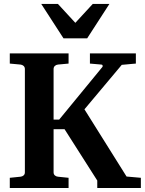

<svg xmlns="http://www.w3.org/2000/svg" viewBox="-20 -937 722 957"><path d="M464.8 0V-37.1L301.8 -293H247.1V-78.1Q247.1 -68.4 253.4 -62.7Q259.8 -57.1 269 -56.2L321.8 -50.8V0H28.8V-50.8L82 -56.2Q91.3 -57.1 97.7 -62.7Q104 -68.4 104 -78.1V-592.8Q104 -602.5 97.7 -608.4Q91.3 -614.3 82 -615.2L28.8 -620.1V-670.9H321.8V-620.1L269 -615.2Q259.8 -614.3 253.4 -608.4Q247.1 -602.5 247.1 -592.8V-340.8H274.9L490.2 -603Q492.7 -606 491.5 -610.6Q490.2 -615.2 484.9 -615.2L428.2 -620.1V-670.9H657.2V-620.1Q646.5 -619.1 634.3 -618.2Q624 -617.2 611.6 -616Q599.1 -614.7 586.9 -613.8L400.9 -392.1L610.8 -57.1L682.1 -50.8V0ZM414.6 -746.1H296.4L185.5 -917.5H268.6L355.5 -823.2L442.4 -917.5H525.4Z"/></svg>

Font: Charis SIL Phon
Style: Bold
Weight: 700
Foundry: SIL International
Version: Version 5.000